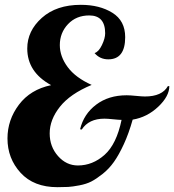

<svg xmlns="http://www.w3.org/2000/svg" viewBox="-20 -770 722 796"><path d="M676 -413H682Q682 -371 636 -327.5Q590 -284 530 -274Q514 -217 493.5 -172.5Q473 -128 452.5 -99Q432 -70 405.5 -49Q379 -28 358.5 -17.5Q338 -7 309 -1.5Q280 4 262.5 5Q245 6 218 6Q120 6 65.5 -53.5Q11 -113 11 -196Q11 -273 58.5 -336Q106 -399 192 -417Q93 -471 93 -569Q93 -642 153.5 -696Q214 -750 315 -750Q393 -750 446 -717Q499 -684 499 -616Q499 -524 429 -524Q394 -524 372 -550Q389 -555 402.5 -583Q416 -611 416 -632Q416 -706 350 -706Q296 -706 262 -670Q228 -634 228 -583Q228 -536 260.5 -492Q293 -448 360 -418Q271 -381 228.5 -327.5Q186 -274 186 -217Q186 -162 220.5 -123Q255 -84 303 -84Q364 -84 413.5 -128Q463 -172 484 -273Q473 -273 449.5 -275.5Q426 -278 413 -278Q348 -278 319 -233L312 -234Q327 -297 378.5 -336Q430 -375 505 -375Q519 -375 544 -372.5Q569 -370 581 -370Q652 -370 676 -413Z"/></svg>

Font: Lobster 1.3
Style: Regular
Weight: 400
Designer: Pablo Impallari
Foundry: Pablo Impallari. www.impallari.com
Version: Version 1.003 2010